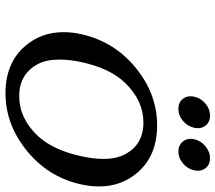

<svg xmlns="http://www.w3.org/2000/svg" viewBox="-63 -718 791 705"><g transform="rotate(90 332.5 -365.5)"><path d="M597.7 -724.6Q606.9 -712.4 606.9 -696.8Q606.9 -690.4 605.5 -683.1Q600.1 -658.7 580.1 -641.8Q560.1 -625 536.6 -625Q513.2 -625 499.5 -641.6Q489.7 -653.8 489.7 -669.9Q489.7 -676.3 491.2 -683.1Q496.6 -707.5 517.1 -724.4Q537.6 -741.2 561 -741.2Q584.5 -741.2 597.7 -724.6ZM441.4 -724.6Q450.7 -712.4 450.7 -696.8Q450.7 -690.4 449.2 -683.1Q443.8 -658.7 423.8 -641.8Q403.8 -625 379.9 -625Q356 -625 342.8 -641.6Q333.5 -653.8 333.5 -669.4Q333.5 -675.8 335 -683.1Q340.3 -707.5 360.4 -724.4Q380.4 -741.2 404.3 -741.2Q428.2 -741.2 441.4 -724.6ZM322.3 9.8Q210.9 9.8 148.9 -62.5Q98.1 -121.6 98.1 -203.1Q98.1 -236.3 105.5 -268.6Q133.8 -394.5 236.8 -474.6Q329.6 -546.9 440.4 -546.9Q552.2 -546.9 613.8 -474.6Q664.6 -415.5 664.6 -334Q664.6 -301.8 657.2 -268.6Q630.4 -143.6 525.9 -62.5Q432.6 9.8 322.3 9.8ZM333 -40.5Q414.6 -40.5 479 -108.9Q531.2 -165 553.7 -268.6Q563.5 -313 563.5 -349.1Q563.5 -396.5 546.9 -428.2Q511.2 -496.6 429.7 -496.6Q348.6 -496.6 283.2 -428.2Q230.5 -373 208 -268.6Q198.7 -225.6 198.7 -187.5Q198.7 -140.1 215.3 -108.9Q252 -40.5 333 -40.5Z"/></g></svg>

Font: Classica
Style: Book Oblique
Weight: 400
Italic angle: -12°
Designer: Wojciech Kalinowski "wmk69" (wmk69@o2.pl)
Foundry: Wojciech Kalinowski "wmk69" (wmk69@o2.pl)
Version: Version 2.1.1; 2021-05-14